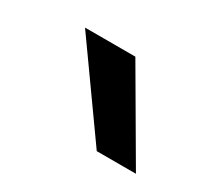

<svg xmlns="http://www.w3.org/2000/svg" viewBox="-52 -819 311 292"><g transform="rotate(30 103.5 -673.0)"><path d="M28.8 -750H117.2L207 -596.2H138.2Z"/></g></svg>

Font: ø
Style: ø
Weight: 400
Designer: Samuel Oakes
Foundry: Samuel Oakes
Version: Version 1.000;PS 001.000;hotconv 1.0.88;makeotf.lib2.5.64775